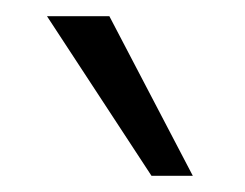

<svg xmlns="http://www.w3.org/2000/svg" viewBox="-20 -726 303 237"><path d="M38 -706H115L218 -509H167Z"/></svg>

Font: QiushuiShotai Bright
Style: Regular
Weight: 400
Designer: Christian Thalmann (Catharsis Fonts)
Version: Version 1.250;